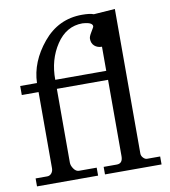

<svg xmlns="http://www.w3.org/2000/svg" viewBox="-83 -809 776 879"><g transform="rotate(-10 305.5 -369.0)"><path d="M422 -466V-578Q401 -578 387.5 -590Q374 -602 374 -623Q374 -633 383 -648Q392 -663 397 -672Q402 -681 392.5 -689Q383 -697 352 -699Q277 -699 230.5 -629Q184 -559 185 -466ZM411 -731 510 -738V-66Q510 -55 518.5 -46Q527 -37 536 -37H597V0H334V-35H395Q423 -35 423 -69V-424H185V-81Q185 -67 195.5 -52Q206 -37 220 -37H302V0H18V-37H72Q84 -37 92 -46.5Q100 -56 100 -70V-424H22V-466H100Q103 -564 175 -651Q247 -738 357 -738Q394 -738 411 -731Z"/></g></svg>

Font: Academico
Style: Regular
Weight: 400
Foundry: Steinberg Media Technologies GmbH
Version: Version 0.902